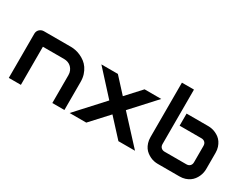

<svg xmlns="http://www.w3.org/2000/svg" viewBox="-72 -1164 2082 1628"><g transform="rotate(30 968.5 -349.5)"><path d="M599.5 0H481.2V-272.8Q481.2 -296 473.3 -314.1Q465.3 -332.2 452 -345.8Q438.6 -359.4 420 -366.3Q401.5 -373.3 380.2 -373.3H173.3V0H55V-432.7Q55 -445 59.4 -455.7Q63.9 -466.3 72 -474.3Q80.2 -482.2 91.3 -486.9Q102.5 -491.6 114.4 -491.6H380.7Q403 -491.6 427.7 -486.4Q452.5 -481.2 476.7 -470Q501 -458.9 523.3 -442.1Q545.5 -425.2 562.4 -400.5Q579.2 -375.7 589.4 -344.3Q599.5 -312.9 599.5 -272.8Z M1263.9 -491.6 1051.5 -259.4 1290.6 0H1128.2L970.8 -171.3L813.4 0H650.5L888.6 -260.4L677.7 -491.6H839.1L969.8 -349L1100.5 -491.6Z M1891.1 -165.8Q1891.1 -149 1887.1 -130.4Q1883.2 -111.9 1875 -93.6Q1866.8 -75.2 1853.7 -58.2Q1840.6 -41.1 1822.3 -28.5Q1804 -15.8 1780 -7.9Q1755.9 0 1724.8 0H1511.9Q1495 0 1476.5 -3.7Q1457.9 -7.4 1439.9 -15.8Q1421.8 -24.3 1404.5 -37.4Q1387.1 -50.5 1374.8 -68.3Q1362.4 -86.1 1354.5 -111.1Q1346.5 -136.1 1346.5 -165.8V-699H1464.4V-165.8Q1464.4 -144.1 1477.7 -131.2Q1491.1 -118.3 1511.9 -118.3H1724.8Q1747 -118.3 1759.9 -131.2Q1772.8 -144.1 1772.8 -165.8V-325.7Q1772.8 -348 1759.7 -360.6Q1746.5 -373.3 1724.8 -373.3H1511.9V-491.6H1724.8Q1741.6 -491.6 1760.4 -487.9Q1779.2 -484.2 1797.8 -475.7Q1816.3 -467.3 1833.2 -454.5Q1850 -441.6 1862.4 -423.3Q1874.8 -405 1882.9 -380.7Q1891.1 -356.4 1891.1 -325.7Z"/></g></svg>

Font: AKL FREE 001
Style: Regular
Weight: 400
Designer: AKL
Foundry: AKL
Version: Version 1.00;August 10, 2024;FontCreator 13.0.0.2630 64-bit